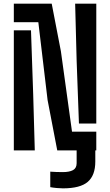

<svg xmlns="http://www.w3.org/2000/svg" viewBox="-20 -820 601 1047"><path d="M323.2 207.1Q308.4 207.1 289.3 205.3Q270.2 203.6 254.1 200.6V116.1Q266.8 117 286.3 117.8Q305.8 118.5 322.4 118.5Q358.1 118.5 378 107.8Q397.9 97 397.9 69.8V-62.3H499.7V61Q499.7 136.4 458.4 171.8Q417.2 207.1 323.2 207.1ZM292.2 0 239.5 -274.5 189 -699.1H55.4V-800H262L312.1 -540.3L372.7 -101.9H505.1V0ZM55.4 0V-654.6H149L161 -305.7L169.7 0ZM410.5 -146.4 398 -486.7 389.8 -800H505.1V-146.4Z"/></svg>

Font: Big Shoulders Stencil Text Thin
Style: Regular
Weight: 100
Designer: Patric King
Foundry: XO Type Co
Version: Version 2.001